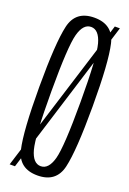

<svg xmlns="http://www.w3.org/2000/svg" viewBox="-135 -729 526 782"><g transform="rotate(20 128.0 -338.0)"><path d="M13 0H36L245.5 -674H223.5ZM134 4Q215 4 232.5 -71Q250 -146 250 -337.5Q250 -528 232.5 -603.8Q215 -679.5 134 -679.5Q53 -679.5 35.8 -604.2Q18.5 -529 18.5 -337.5Q18.5 -146 36 -71Q53.5 4 134 4ZM134 -36Q100 -36 85.5 -89.5Q71 -143 71 -337.5Q71 -532.5 85.5 -586Q100 -639.5 134 -639.5Q168 -639.5 182.8 -586Q197.5 -532.5 197.5 -337.5Q197.5 -143 182.8 -89.5Q168 -36 134 -36Z"/></g></svg>

Font: Anybody ExtraCondensed Light
Style: Regular
Weight: 300
Width: 2
Version: Version 1.113;gftools[0.9.25]